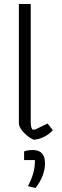

<svg xmlns="http://www.w3.org/2000/svg" viewBox="-20 -689 308 956"><path d="M74 -76V-669H133V-86Q133 -70 134.5 -61.5Q136 -53 141 -44H155L217 -74L243 -41Q227 -22 202 -9Q177 4 149 7Q125 -2 99.5 -28Q74 -54 74 -76ZM119 238Q136 206 145 175.5Q154 145 154 108H100V65Q118 58 143 58Q204 58 204 124Q204 156 191.5 187.5Q179 219 157 247Z"/></svg>

Font: Athiti
Style: Regular
Weight: 400
Designer: CadsonDemak Team
Foundry: CadsonDemak
Version: Version 1.032